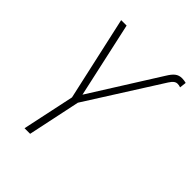

<svg xmlns="http://www.w3.org/2000/svg" viewBox="-206 -835 947 947"><g transform="rotate(45 267.5 -362.0)"><path d="M131 0H170L228 -275L472 -660C486 -682 497 -689 510 -689C517 -689 524 -688 531 -685L535 -720C528 -722 517 -724 507 -724C477 -724 461 -709 440 -675L216 -319L129 -714H91L189 -273Z"/></g></svg>

Font: Noto Sans SemiCondensed ExtraLight
Style: Italic
Weight: 200
Width: 4
Italic angle: -12°
Designer: Monotype Design Team
Foundry: Monotype Imaging Inc.
Version: Version 2.013